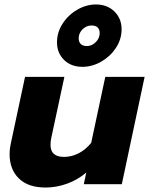

<svg xmlns="http://www.w3.org/2000/svg" viewBox="-20 -824 667 859"><path d="M235 -635Q235 -679 260 -718Q285 -757 325.5 -780.5Q366 -804 409 -804Q460 -804 492 -772.5Q524 -741 524 -693Q524 -648 498.5 -609.5Q473 -571 432.5 -548Q392 -525 349 -525Q298 -525 266.5 -556Q235 -587 235 -635ZM426 -676Q426 -692 417 -701Q408 -710 389 -710Q367 -710 349.5 -693Q332 -676 332 -652Q332 -637 341 -627.5Q350 -618 369 -618Q391 -618 408.5 -635.5Q426 -653 426 -676ZM23 -134Q23 -158 29 -185L92 -480H268L209 -205Q206 -190 206 -176Q206 -122 266 -122Q300 -122 331.5 -138Q363 -154 388 -185L451 -480H627L525 0H355L366 -52Q327 -19 279.5 -2Q232 15 184 15Q106 15 64.5 -25.5Q23 -66 23 -134Z"/></svg>

Font: Prompt Bold
Style: Bold Italic
Weight: 700
Italic angle: -12°
Designer: Katatrad Team
Foundry: CadsonDemak
Version: Version 1.000